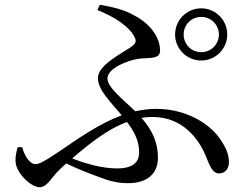

<svg xmlns="http://www.w3.org/2000/svg" viewBox="-20 -771 1040 806"><path d="M825 -517C885 -517 934 -566 934 -626C934 -687 885 -736 825 -736C764 -736 715 -687 715 -626C715 -566 764 -517 825 -517ZM825 -552C783 -552 751 -585 751 -626C751 -667 783 -700 825 -700C866 -700 899 -667 899 -626C899 -585 866 -552 825 -552ZM146 15C179 15 195 -26 230 -59L258 -85C307 -61 352 -44 390 -30C438 -11 475 -2 517 -2C594 -2 643 -38 643 -109C643 -166 624 -220 574 -276C590 -279 605 -280 620 -280C744 -280 815 -192 848 -106C862 -70 875 -43 899 -43C928 -43 941 -66 941 -90C941 -121 930 -150 903 -189C860 -251 763 -314 636 -314C606 -314 577 -310 548 -304C501 -349 431 -404 431 -441C431 -485 516 -517 559 -524C601 -530 652 -520 652 -558C652 -618 606 -674 544 -706C501 -731 451 -742 399 -751L389 -729C461 -700 522 -660 544 -617C553 -599 552 -590 533 -576C493 -547 391 -499 391 -443C391 -393 446 -341 491 -287C399 -253 313 -193 224 -132C161 -90 144 -82 128 -82C107 -82 84 -113 73 -153H54C49 -135 45 -117 45 -97C45 -45 111 15 146 15ZM513 -259C550 -211 564 -173 564 -131C564 -90 538 -64 471 -64C411 -64 341 -83 283 -106C363 -175 437 -231 513 -259Z"/></svg>

Font: Source Han Serif SC Medium
Style: Regular
Weight: 500
Designer: Ryoko NISHIZUKA 西塚涼子 (kana & ideographs); Frank Grießhammer (Latin, Greek & Cyrillic); Wenlong ZHANG 张文龙 (bopomofo); San
Foundry: Adobe
Version: Version 2.003;hotconv 1.1.1;makeotfexe 2.6.0